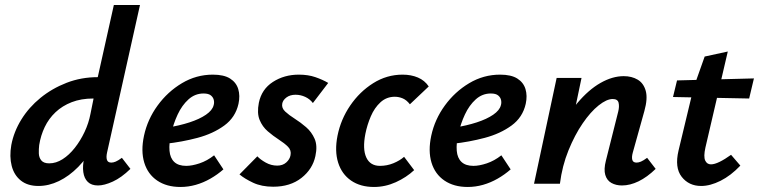

<svg xmlns="http://www.w3.org/2000/svg" viewBox="-20 -731 3020 764"><path d="M133 9Q90 9 63 -12.5Q36 -34 26.5 -71Q17 -108 25 -154Q35 -207 65 -255.5Q95 -304 141 -341.5Q187 -379 245 -401.5Q303 -424 369 -424L433 -711H537L406 -124Q402 -106 405.5 -95Q409 -84 423 -84Q431 -84 440.5 -88Q450 -92 465 -103L499 -59Q463 -24 429 -8.5Q395 7 370 7Q344 7 329.5 -7Q315 -21 311.5 -46Q308 -71 315 -102L346 -243L400 -277Q384 -210 356 -157Q328 -104 291.5 -67Q255 -30 214.5 -10.5Q174 9 133 9ZM176 -81Q203 -81 229 -97.5Q255 -114 277.5 -142.5Q300 -171 316.5 -206Q333 -241 340 -278L360 -377L413 -339H351Q303 -339 265.5 -324.5Q228 -310 201 -284.5Q174 -259 158 -225.5Q142 -192 136 -154Q134 -138 134.5 -121Q135 -104 144.5 -92.5Q154 -81 176 -81Z M698 13Q643 13 605.5 -12.5Q568 -38 554 -84Q540 -130 553 -191Q567 -256 607 -311Q647 -366 704 -400Q761 -434 827 -434Q871 -434 895.5 -418.5Q920 -403 928 -376.5Q936 -350 929 -318Q917 -264 872.5 -231.5Q828 -199 766 -182.5Q704 -166 639 -159L644 -223Q694 -231 734 -244Q774 -257 799.5 -274.5Q825 -292 830 -312Q833 -321 831 -332Q829 -343 819.5 -351Q810 -359 790 -359Q756 -359 730 -335.5Q704 -312 687 -275.5Q670 -239 661 -199Q652 -160 654.5 -131Q657 -102 673.5 -86.5Q690 -71 721 -71Q744 -71 774 -81Q804 -91 832 -113L869 -57Q845 -36 817 -20Q789 -4 759 4.5Q729 13 698 13Z M1067 12Q1021 12 987 -4Q953 -20 933 -37L1004 -109Q1016 -96 1037.5 -84Q1059 -72 1083 -72Q1105 -72 1119 -84.5Q1133 -97 1136 -113Q1140 -133 1126 -147Q1112 -161 1089.5 -175.5Q1067 -190 1045.5 -208.5Q1024 -227 1013 -254Q1002 -281 1010 -322Q1021 -376 1066 -405Q1111 -434 1169 -434Q1206 -434 1235 -424Q1264 -414 1286 -401L1225 -321Q1213 -337 1194.5 -345.5Q1176 -354 1156 -354Q1134 -354 1119.5 -343Q1105 -332 1103 -318Q1100 -301 1115 -287Q1130 -273 1153 -258.5Q1176 -244 1198 -225Q1220 -206 1232 -178.5Q1244 -151 1235 -110Q1224 -58 1179.5 -23Q1135 12 1067 12Z M1468 13Q1414 13 1377 -12.5Q1340 -38 1325.5 -84Q1311 -130 1323 -191Q1336 -256 1373.5 -311Q1411 -366 1465 -400Q1519 -434 1582 -434Q1616 -434 1643 -422.5Q1670 -411 1686 -387L1611 -316Q1598 -333 1582.5 -339.5Q1567 -346 1551 -346Q1518 -346 1494 -324Q1470 -302 1455.5 -268Q1441 -234 1434 -199Q1422 -138 1437.5 -104.5Q1453 -71 1492 -71Q1520 -71 1545.5 -81.5Q1571 -92 1588 -107L1628 -54Q1597 -25 1555 -6Q1513 13 1468 13Z M1841 13Q1786 13 1748.5 -12.5Q1711 -38 1697 -84Q1683 -130 1696 -191Q1710 -256 1750 -311Q1790 -366 1847 -400Q1904 -434 1970 -434Q2014 -434 2038.5 -418.5Q2063 -403 2071 -376.5Q2079 -350 2072 -318Q2060 -264 2015.5 -231.5Q1971 -199 1909 -182.5Q1847 -166 1782 -159L1787 -223Q1837 -231 1877 -244Q1917 -257 1942.5 -274.5Q1968 -292 1973 -312Q1976 -321 1974 -332Q1972 -343 1962.5 -351Q1953 -359 1933 -359Q1899 -359 1873 -335.5Q1847 -312 1830 -275.5Q1813 -239 1804 -199Q1795 -160 1797.5 -131Q1800 -102 1816.5 -86.5Q1833 -71 1864 -71Q1887 -71 1917 -81Q1947 -91 1975 -113L2012 -57Q1988 -36 1960 -20Q1932 -4 1902 4.5Q1872 13 1841 13Z M2455 7Q2431 7 2413 -3Q2395 -13 2388.5 -35Q2382 -57 2391 -92L2440 -287Q2445 -307 2441.5 -322Q2438 -337 2418 -337Q2394 -337 2362 -311.5Q2330 -286 2298.5 -240Q2267 -194 2242 -132.5Q2217 -71 2208 0H2134Q2158 -107 2195 -187Q2232 -267 2277 -320.5Q2322 -374 2369.5 -401Q2417 -428 2462 -428Q2494 -428 2517.5 -414Q2541 -400 2549.5 -369.5Q2558 -339 2544 -289L2498 -124Q2493 -106 2496 -95Q2499 -84 2513 -84Q2521 -84 2530.5 -88Q2540 -92 2555 -103L2589 -59Q2555 -26 2521 -9.5Q2487 7 2455 7ZM2105 0 2195 -421H2294L2206 0Z M2770 9Q2721 9 2692.5 -27.5Q2664 -64 2680 -132L2740 -382L2784 -506L2876 -526L2787 -144Q2779 -108 2786 -92.5Q2793 -77 2809 -77Q2823 -77 2843.5 -87Q2864 -97 2889 -115L2926 -72Q2888 -32 2847 -11.5Q2806 9 2770 9ZM2658 -345 2674 -411 2980 -419 2961 -339Z"/></svg>

Font: Ysabeau
Style: Bold Italic
Weight: 700
Italic angle: -12°
Designer: Christian Thalmann (Catharsis Fonts)
Version: Version 2.002